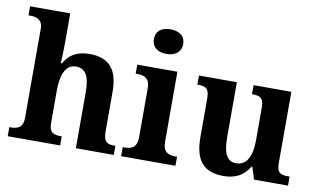

<svg xmlns="http://www.w3.org/2000/svg" viewBox="-78 -934 1842 1107"><g transform="rotate(10 843.0 -380.0)"><path d="M20 0H327V-53H323C279 -53 253 -62 253 -118V-309C253 -391 273 -464 339 -464C398 -464 419 -415 419 -329V0H641V-53H638C593 -53 571 -62 571 -124V-356C571 -491 515 -549 403 -549C324 -549 281 -515 255 -468H248C250 -489 252 -541 252 -588V-760H17V-707H29C57 -707 100 -699 100 -646V-122C100 -62 67 -53 25 -53H20Z M838 -626C885 -626 924 -649 924 -698C924 -749 885 -770 838 -770C790 -770 753 -749 753 -698C753 -649 790 -626 838 -626ZM684 0H1002V-53H990C950 -53 919 -67 919 -124V-536H684V-483H696C735 -483 767 -469 767 -416V-124C767 -67 737 -53 696 -53H684Z M1283 10C1351 10 1401 -14 1435 -71H1440L1462 0H1661V-53H1653C1614 -53 1586 -58 1586 -116V-536H1365V-483H1368C1407 -483 1434 -477 1434 -419V-227C1434 -134 1407 -75 1343 -75C1284 -75 1267 -130 1267 -216V-536H1045V-483H1048C1097 -483 1115 -470 1115 -412V-188C1115 -53 1167 10 1283 10Z"/></g></svg>

Font: Noto Serif Telugu
Style: Bold
Weight: 700
Designer: Jelle Bosma - Monotype Design Team
Foundry: Monotype Imaging Inc.
Version: Version 2.005